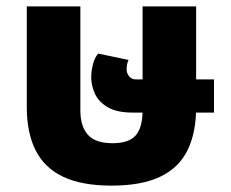

<svg xmlns="http://www.w3.org/2000/svg" viewBox="-20 -568 724 602"><path d="M330 14Q236 14 177.5 -14Q119 -42 91.5 -97Q64 -152 64 -232V-548H232V-222Q232 -172 255.5 -145.5Q279 -119 333 -119Q384 -119 405.5 -143.5Q427 -168 427 -222V-548H595V-232Q595 -152 568 -97Q541 -42 482.5 -14Q424 14 330 14ZM396 -215Q346 -215 317.5 -232Q289 -249 277.5 -274.5Q266 -300 266 -326Q266 -345 271.5 -366.5Q277 -388 288 -400L383 -380Q380 -374 378.5 -366Q377 -358 377 -351Q377 -338 385 -328.5Q393 -319 406 -319H651V-215Z"/></svg>

Font: Noto Sans Thai ExtraBold
Style: Regular
Weight: 800
Version: Version 2.001